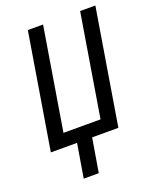

<svg xmlns="http://www.w3.org/2000/svg" viewBox="-170 -835 940 1149"><g transform="rotate(-20 300.0 -260.0)"><path d="M160 215 196 0H29L150 -735H247L140 -84H376L483 -735H580L459 0H292L256 215Z"/></g></svg>

Font: Iosevka Aile Medium Oblique
Style: Regular
Weight: 500
Italic angle: -9°
Designer: Belleve Invis
Foundry: Belleve Invis
Version: Version 31.1.0; ttfautohint (v1.8.4)